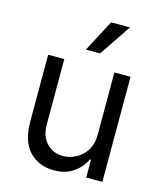

<svg xmlns="http://www.w3.org/2000/svg" viewBox="-117 -870 815 963"><g transform="rotate(15 290.5 -388.5)"><path d="M420.5 -223V-545.5H504.3V0H420.5V-92.3H414.8Q395.6 -50.8 355.1 -21.8Q314.6 7.1 252.8 7.1Q176.1 7.1 126.4 -43.7Q76.7 -94.5 76.7 -198.9V-545.5H160.5V-204.5Q160.5 -144.9 194.1 -109.4Q227.6 -73.9 279.8 -73.9Q311.1 -73.9 343.6 -89.8Q376.1 -105.8 398.3 -138.8Q420.5 -171.9 420.5 -223ZM252.8 -619.3 339.5 -784.1H437.5L326.7 -619.3Z"/></g></svg>

Font: Inter Alia
Style: Regular
Weight: 400
Designer: Rasmus Andersson (Latin, Greek, Cyrillic etc.) and Evan from Shavian.info (Shavian, old style figures)
Foundry: Shavian.info
Version: Version 0.001;git-37ab20767